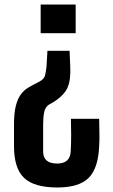

<svg xmlns="http://www.w3.org/2000/svg" viewBox="-20 -620 502 850"><path d="M288 -395 291 -326Q294 -265 278.5 -231Q263 -197 215 -167L197 -157Q180 -146 175.5 -123Q171 -100 171 -69V51Q171 104 233 104Q290 104 293 51Q295 13 295 -23Q295 -59 294 -94H419Q419 -68 420 -37Q421 -6 419 27Q415 125 372.5 167.5Q330 210 234 210Q131 210 86.5 167.5Q42 125 42 27Q42 -7 42 -27.5Q42 -48 42 -69Q42 -121 50.5 -153Q59 -185 73 -203Q87 -221 102.5 -230.5Q118 -240 132 -247L155 -259Q176 -270 180 -288.5Q184 -307 186 -326L190 -395ZM315 -600V-473H160V-600Z"/></svg>

Font: Big Shoulders Display ExtraBold
Style: Regular
Weight: 800
Designer: Patric King
Foundry: XO Type Co
Version: Version 1.000; ttfautohint (v1.8.2)